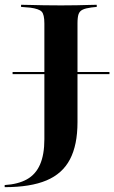

<svg xmlns="http://www.w3.org/2000/svg" viewBox="-64 -591 479 804"><path d="M-11.3 -280.6V-289.5H394.4V-280.6ZM121.8 -201.6V-492.7Q121.8 -530.6 110.5 -542.3Q99.2 -554 62.9 -558.9L24.2 -562.1V-571Q41.9 -571 65.7 -570.2Q89.5 -569.4 119 -569Q148.4 -568.5 180.6 -568.5H190.3H201.6Q231.5 -568.5 257.3 -569Q283.1 -569.4 304.4 -570.2Q325.8 -571 341.1 -571V-562.1L318.5 -559.7Q294.4 -556.5 281.9 -550.4Q269.4 -544.4 264.9 -531.5Q260.5 -518.5 260.5 -492.7V-201.6ZM-44.4 192.7V183.9Q11.3 180.6 48.4 160.1Q85.5 139.5 103.6 98Q121.8 56.5 121.8 -8.1V-201.6H260.5V-79Q260.5 16.1 229 76.2Q197.6 136.3 130.6 164.5Q63.7 192.7 -44.4 192.7Z"/></svg>

Font: Playfair 144pt SemiExpanded ExtraBold
Style: Regular
Weight: 800
Width: 6
Designer: Claus Eggers Sørensen
Foundry: Claus Eggers Sørensen
Version: Version 2.203